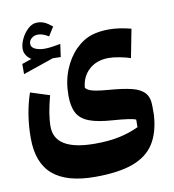

<svg xmlns="http://www.w3.org/2000/svg" viewBox="-96 -701 973 1075"><g transform="rotate(-10 390.5 -163.5)"><path d="M128.4 -505.9Q128.4 -485.4 151.1 -475.3Q173.8 -465.3 204.6 -465.3Q223.1 -465.3 247.3 -468.8Q271.5 -472.2 294.4 -477.1L284.2 -403.8L239.3 -404.8L65.4 -345.2V-402.8L120.6 -421.9Q102.5 -433.1 92.3 -449.2Q82 -465.3 82 -486.3Q82 -511.7 96.4 -542Q110.8 -572.3 134.8 -594.5Q158.7 -616.7 187 -616.7Q210 -616.7 228.5 -608.4Q247.1 -600.1 272 -579.6L240.2 -528.8Q206.5 -549.8 179.7 -549.8Q159.2 -549.8 143.8 -537.4Q128.4 -524.9 128.4 -505.9ZM670.4 -329.6Q645 -338.4 608.9 -345.2Q572.8 -352.1 547.9 -352.1Q479 -352.1 435.8 -313.2Q392.6 -274.4 387.2 -210.9Q394.5 -201.2 408 -194.8Q421.4 -188.5 447.5 -184.1Q473.6 -179.7 519.5 -175.8Q596.7 -169.9 645.8 -158Q694.8 -146 718.3 -120.1Q741.7 -94.2 741.7 -45.9V4.4Q735.8 103.5 695.8 167Q655.8 230.5 573.7 260.5Q491.7 290.5 358.4 290.5Q197.8 290.5 118.9 223.1Q40 155.8 40 15.1Q40 -120.1 80.1 -238.3L188.5 -203.6Q174.8 -153.3 167.5 -109.6Q160.2 -65.9 160.2 -30.3Q160.2 107.4 390.1 107.4Q467.3 107.4 526.9 95Q586.4 82.5 639.2 57.6L639.6 14.6Q616.7 3.4 511.2 -4.4Q425.3 -9.8 376.7 -28.6Q328.1 -47.4 308.6 -84.7Q289.1 -122.1 289.1 -183.1Q289.1 -263.2 315.2 -328.1Q341.3 -393.1 384.5 -436.5Q427.7 -480 479 -496.1Q500.5 -502.9 525.4 -506.1Q550.3 -509.3 574.7 -509.3Q606.4 -509.3 638.4 -504.4Q670.4 -499.5 701.7 -491.2Z"/></g></svg>

Font: Pinar-DS1-FD Bold
Style: Regular
Weight: 700
Designer: Amin Abedi
Version: Version 2.000